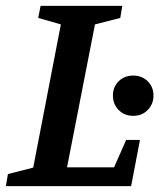

<svg xmlns="http://www.w3.org/2000/svg" viewBox="-33 -633 542 653"><path d="M-13 0 -6 -41 80 -63 174 -550 97 -572 105 -613H383L376 -572L290 -550L195 -64H355L396 -157H443L413 0ZM420 -239Q390 -239 370.5 -259Q351 -279 351 -308Q351 -337 370.5 -356.5Q390 -376 420 -376Q450 -376 469.5 -356.5Q489 -337 489 -308Q489 -279 469.5 -259Q450 -239 420 -239Z"/></svg>

Font: Manuale SemiBold
Style: Italic
Weight: 600
Italic angle: -11°
Designer: Eduardo Tunni / Pablo Cosgaya
Foundry: Eduardo Tunni / Pablo Cosgaya
Version: Version 1.002